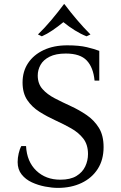

<svg xmlns="http://www.w3.org/2000/svg" viewBox="-20 -901 589 936"><path d="M262 15Q234 15 200 8.5Q166 2 135.5 -12Q105 -26 85.5 -50.5Q66 -75 66 -111Q66 -131 71 -153Q76 -175 84 -189H107Q111 -113 157 -69Q203 -25 274 -25Q323 -25 352.5 -43Q382 -61 395.5 -89.5Q409 -118 409 -150Q409 -196 386 -225.5Q363 -255 326.5 -275.5Q290 -296 249.5 -314.5Q209 -333 172.5 -356Q136 -379 113 -413Q90 -447 90 -499Q90 -553 117 -593.5Q144 -634 193 -657Q242 -680 308 -680Q366 -680 403.5 -671Q441 -662 464 -653V-508H441Q435 -572 403 -606Q371 -640 301 -640Q252 -640 221.5 -624.5Q191 -609 177.5 -584.5Q164 -560 164 -533Q164 -493 187 -467Q210 -441 246.5 -422Q283 -403 324.5 -384Q366 -365 402.5 -340Q439 -315 462 -278Q485 -241 485 -184Q485 -122 456.5 -77.5Q428 -33 377.5 -9Q327 15 262 15ZM402 -724Q374 -735 345 -753Q316 -771 289 -793Q262 -771 235.5 -753Q209 -735 184 -724L165 -733Q199 -766 230.5 -803.5Q262 -841 292 -881H294Q324 -841 356 -803.5Q388 -766 421 -733Z"/></svg>

Font: Bona Nova SC
Style: Regular
Weight: 400
Designer: Mateusz Machalski
Foundry: Capitalics
Version: Version 4.001; ttfautohint (v1.8.4.7-5d5b)